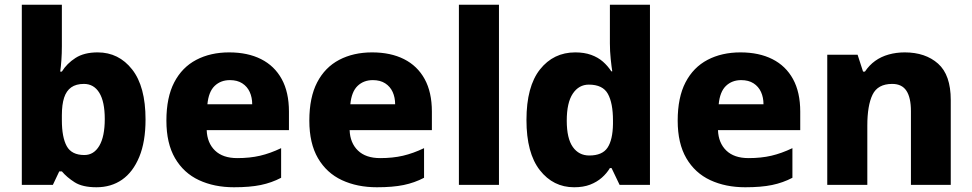

<svg xmlns="http://www.w3.org/2000/svg" viewBox="-20 -780 4101 810"><path d="M241 -585Q241 -555 239 -526.5Q237 -498 234 -478H241Q262 -512 298.5 -535.5Q335 -559 392 -559Q481 -559 537.5 -487Q594 -415 594 -276Q594 -182 567.5 -118Q541 -54 495 -22Q449 10 387 10Q328 10 295 -11Q262 -32 241 -57H230L203 0H72V-760H241ZM334 -426Q301 -426 280.5 -411.5Q260 -397 250.5 -368Q241 -339 241 -294V-273Q241 -201 261.5 -163.5Q282 -126 336 -126Q376 -126 399 -165Q422 -204 422 -278Q422 -351 399 -388.5Q376 -426 334 -426Z M947 -559Q1025 -559 1081.5 -530.5Q1138 -502 1168.5 -446.5Q1199 -391 1199 -309V-231H852Q854 -177 887 -145Q920 -113 981 -113Q1034 -113 1077 -123Q1120 -133 1166 -155V-30Q1126 -9 1080 0.5Q1034 10 967 10Q884 10 819.5 -20Q755 -50 718.5 -112.5Q682 -175 682 -271Q682 -369 715 -432.5Q748 -496 808 -527.5Q868 -559 947 -559ZM950 -442Q911 -442 885.5 -417.5Q860 -393 855 -340H1044Q1044 -369 1033.5 -392Q1023 -415 1002 -428.5Q981 -442 950 -442Z M1550 -559Q1628 -559 1684.5 -530.5Q1741 -502 1771.5 -446.5Q1802 -391 1802 -309V-231H1455Q1457 -177 1490 -145Q1523 -113 1584 -113Q1637 -113 1680 -123Q1723 -133 1769 -155V-30Q1729 -9 1683 0.5Q1637 10 1570 10Q1487 10 1422.5 -20Q1358 -50 1321.5 -112.5Q1285 -175 1285 -271Q1285 -369 1318 -432.5Q1351 -496 1411 -527.5Q1471 -559 1550 -559ZM1553 -442Q1514 -442 1488.5 -417.5Q1463 -393 1458 -340H1647Q1647 -369 1636.5 -392Q1626 -415 1605 -428.5Q1584 -442 1553 -442Z M2085 0H1916V-760H2085Z M2402 10Q2314 10 2257.5 -62Q2201 -134 2201 -274Q2201 -415 2258 -487Q2315 -559 2407 -559Q2445 -559 2474 -548.5Q2503 -538 2523.5 -520Q2544 -502 2559 -479H2563Q2560 -497 2556.5 -530.5Q2553 -564 2553 -597V-760H2722V0H2594L2560 -71H2553Q2540 -49 2519 -30.5Q2498 -12 2469.5 -1Q2441 10 2402 10ZM2466 -124Q2521 -124 2543 -157Q2565 -190 2566 -257V-272Q2566 -345 2544.5 -384Q2523 -423 2464 -423Q2422 -423 2396.5 -385Q2371 -347 2371 -271Q2371 -196 2396.5 -160Q2422 -124 2466 -124Z M3104 -559Q3182 -559 3238.5 -530.5Q3295 -502 3325.5 -446.5Q3356 -391 3356 -309V-231H3009Q3011 -177 3044 -145Q3077 -113 3138 -113Q3191 -113 3234 -123Q3277 -133 3323 -155V-30Q3283 -9 3237 0.5Q3191 10 3124 10Q3041 10 2976.5 -20Q2912 -50 2875.5 -112.5Q2839 -175 2839 -271Q2839 -369 2872 -432.5Q2905 -496 2965 -527.5Q3025 -559 3104 -559ZM3107 -442Q3068 -442 3042.5 -417.5Q3017 -393 3012 -340H3201Q3201 -369 3190.5 -392Q3180 -415 3159 -428.5Q3138 -442 3107 -442Z M3797 -559Q3884 -559 3937.5 -511.5Q3991 -464 3991 -358V0H3823V-311Q3823 -368 3804 -397Q3785 -426 3744 -426Q3683 -426 3661 -380.5Q3639 -335 3639 -250V0H3470V-549H3598L3621 -478H3629Q3647 -505 3672 -523Q3697 -541 3729 -550Q3761 -559 3797 -559Z"/></svg>

Font: Noto Sans Thai ExtraBold
Style: Regular
Weight: 800
Version: Version 2.001